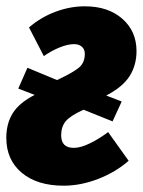

<svg xmlns="http://www.w3.org/2000/svg" viewBox="-28 -571 453 609"><path d="M315 -152 380 -61Q339 -25 283.5 -3.5Q228 18 174 18Q90 18 41 -23Q-8 -64 -8 -134Q-8 -179 12.5 -212Q33 -245 82 -270L30 -290L59 -356L153 -317Q206 -342 223.5 -357.5Q241 -373 241 -400Q241 -415 231.5 -423Q222 -431 207 -431Q187 -431 161 -420.5Q135 -410 111 -393L64 -484Q101 -516 147.5 -533.5Q194 -551 241 -551Q315 -551 360 -511.5Q405 -472 405 -409Q405 -364 383 -329.5Q361 -295 309 -268L358 -249L329 -186L237 -223Q195 -204 180.5 -186.5Q166 -169 166 -142Q166 -102 206 -102Q228 -102 257.5 -116.5Q287 -131 315 -152Z"/></svg>

Font: Fira Sans Extra Condensed ExtraBold
Style: Italic
Weight: 800
Width: 3
Italic angle: -8°
Designer: Carrois Corporate & Edenspiekermann AG
Foundry: Carrois Corporate GbR & Edenspiekermann AG
Version: Version 4.203